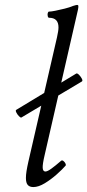

<svg xmlns="http://www.w3.org/2000/svg" viewBox="-20 -745 354 778"><path d="M115 13Q100 13 92.5 4.5Q85 -4 85 -24Q85 -36 87.5 -52Q90 -68 95 -90L211 -594Q214 -608 215.5 -617.5Q217 -627 217 -634Q217 -673 179 -673Q175 -673 173.5 -679.5Q172 -686 173.5 -692Q175 -698 179 -698Q187 -698 204.5 -701.5Q222 -705 242 -710Q262 -715 276 -721Q282 -723 286.5 -724Q291 -725 292 -725Q297 -725 297.5 -721Q298 -717 296 -706L161 -117Q152 -79 153 -64.5Q154 -50 164 -50Q172 -50 188 -61.5Q204 -73 227 -93Q231 -97 236.5 -93Q242 -89 245 -83Q248 -77 246 -74Q233 -59 210 -38.5Q187 -18 161.5 -2.5Q136 13 115 13ZM67 -269Q64 -267 57 -274Q50 -281 46 -289.5Q42 -298 46 -300L289 -447Q293 -449 300 -442Q307 -435 311.5 -426.5Q316 -418 312 -415Z"/></svg>

Font: Junicode VF
Style: Italic
Weight: 400
Italic angle: -11°
Designer: Peter S. Baker
Version: Version 2.209